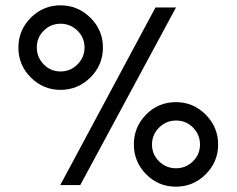

<svg xmlns="http://www.w3.org/2000/svg" viewBox="-20 -693 887 720"><path d="M576.5 -214.5Q550 -188 550 -151Q550 -114 576.5 -88Q603 -62 640 -62Q677 -62 703.5 -88Q730 -114 730 -151Q730 -188 704 -214.5Q678 -241 640.5 -241Q603 -241 576.5 -214.5ZM751.5 -263Q798 -216 798 -151Q798 -86 751.5 -39.5Q705 7 639.5 7Q574 7 528 -39.5Q482 -86 482 -151.5Q482 -217 528 -263.5Q574 -310 639.5 -310Q705 -310 751.5 -263ZM144 -578Q118 -552 118 -515Q118 -478 144 -451.5Q170 -425 207 -425Q244 -425 270.5 -451.5Q297 -478 297 -515Q297 -552 270.5 -578Q244 -604 207 -604Q170 -604 144 -578ZM207 -673Q272 -673 319 -626.5Q366 -580 366 -514.5Q366 -449 319 -402.5Q272 -356 207 -356Q142 -356 95.5 -402.5Q49 -449 49 -514.5Q49 -580 95.5 -626.5Q142 -673 207 -673ZM281 1H206L563 -665H640Z"/></svg>

Font: Hind Jalandhar
Style: Regular
Weight: 400
Designer: Namrata Goyal
Foundry: Indian Type Foundry
Version: Version 0.702;PS 1.0;hotconv 1.0.81;makeotf.lib2.5.63406